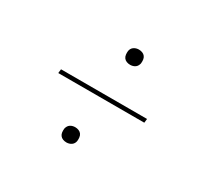

<svg xmlns="http://www.w3.org/2000/svg" viewBox="-101 -715 802 750"><g transform="rotate(30 300.0 -340.0)"><path d="M332 -499Q323 -499 315.5 -502Q308 -505 303.5 -511Q299 -517 298 -525.5Q297 -534 298 -542Q299 -548 302 -553Q305 -558 310 -561.5Q315 -565 321 -566.5Q327 -568 332 -568Q341 -568 348.5 -565Q356 -562 360.5 -556Q365 -550 366 -542Q367 -534 366 -525Q365 -520 362 -514.5Q359 -509 354 -505.5Q349 -502 343 -500.5Q337 -499 332 -499ZM105 -331 107 -349H495L493 -331ZM268 -112Q259 -112 251.5 -115Q244 -118 239.5 -124Q235 -130 234 -138Q233 -146 234 -155Q235 -160 238 -165.5Q241 -171 246 -174.5Q251 -178 257 -179.5Q263 -181 268 -181Q277 -181 284.5 -178Q292 -175 296.5 -169Q301 -163 302 -154.5Q303 -146 302 -138Q301 -132 298 -127Q295 -122 290 -118.5Q285 -115 279 -113.5Q273 -112 268 -112Z"/></g></svg>

Font: Iosevka Etoile Thin
Style: Italic
Weight: 100
Italic angle: -9°
Designer: Belleve Invis
Foundry: Belleve Invis
Version: Version 22.1.2; ttfautohint (v1.8.4)